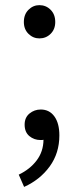

<svg xmlns="http://www.w3.org/2000/svg" viewBox="-20 -545 310 750"><path d="M133.8 -395Q109.4 -395 91.3 -412.8Q73.2 -430.7 73.2 -459Q73.2 -488.8 91.3 -506.8Q109.4 -524.9 133.8 -524.9Q159.7 -524.9 177.7 -506.8Q195.8 -488.8 195.8 -459Q195.8 -430.7 177.7 -412.8Q159.7 -395 133.8 -395ZM74.2 185.1 53.2 137.2Q97.2 116.2 123.3 81.5Q149.4 46.9 149.9 1Q147 2 144 2Q141.1 2 138.2 2Q113.3 2 94.7 -13.4Q76.2 -28.8 76.2 -58.1Q76.2 -85.9 95.2 -101.6Q114.3 -117.2 139.2 -117.2Q172.9 -117.2 192.4 -90.3Q211.9 -63.5 211.9 -16.1Q211.9 53.2 174.1 105.2Q136.2 157.2 74.2 185.1Z"/></svg>

Font: `nÑOS CN Normal
Style: Regular
Weight: 350
Designer: Ryoko NISHIZUKA ?XZm?[P (kana & ideographs); Paul D. Hunt (Latin, Greek & Cyrillic); Wenlong ZHANG _ e??? (bopomofo); Sa
Foundry: Adobe Systems Incorporated
Version: Version 1.004 June 21, 2023